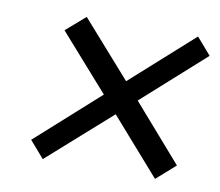

<svg xmlns="http://www.w3.org/2000/svg" viewBox="-59 -604 686 598"><g transform="rotate(10 284.0 -305.0)"><path d="M111.5 -75 65.5 -128 264 -306 108.5 -482 169.5 -535 325 -359 521.5 -535 567.5 -482 371 -306 526.5 -128 466.5 -75 311 -252Z"/></g></svg>

Font: Expletus Sans Medium
Style: Italic
Weight: 500
Italic angle: -7°
Version: Version 7.500